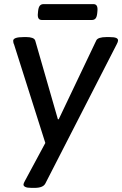

<svg xmlns="http://www.w3.org/2000/svg" viewBox="-20 -705 593 932"><path d="M133 207Q112 207 103 202.5Q94 198 94 191Q94 185 101 173L200 -11L48 -490Q46 -493 45 -498.5Q44 -504 44 -507Q44 -525 95 -525H109Q125 -525 136.5 -521Q148 -517 151 -508L261 -126H265L447 -508Q451 -517 464 -521Q477 -525 496 -525H511Q534 -525 543.5 -521Q553 -517 553 -509Q553 -502 547 -491L200 186Q189 207 148 207ZM183 -608Q160 -608 164 -641L165 -652Q167 -670 173.5 -677.5Q180 -685 191 -685H434Q456 -685 453 -652L452 -641Q450 -622 443.5 -615Q437 -608 426 -608Z"/></svg>

Font: Asap Semi Expanded Semi Expanded Medium
Style: Italic
Weight: 500
Width: 6
Italic angle: -6°
Designer: Pablo Cosgaya
Foundry: Omnibus-Type
Version: Version 3.001; ttfautohint (v1.8.4.7-5d5b)